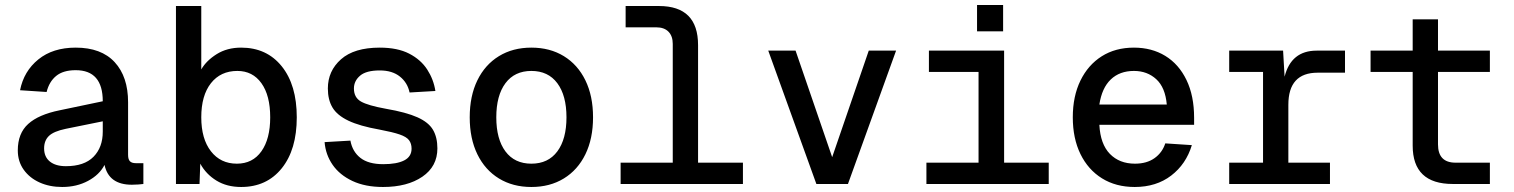

<svg xmlns="http://www.w3.org/2000/svg" viewBox="-20 -734 6040 766"><path d="M228 12Q178 12 138 -6Q98 -24 74.5 -57Q51 -90 51 -134Q51 -202 92.5 -239.5Q134 -277 218 -294L390 -330Q390 -454 282 -454Q232 -454 204 -431Q176 -408 166 -367L60 -374Q75 -450 133 -497Q191 -544 282 -544Q384 -544 437.5 -486Q491 -428 491 -326V-116Q491 -98 498.5 -90.5Q506 -83 522 -83H552V0Q546 1 532.5 2Q519 3 506 3Q414 3 397 -76Q377 -37 331.5 -12.5Q286 12 228 12ZM243 -71Q316 -71 353 -108.5Q390 -146 390 -209V-250L242 -220Q194 -210 175 -191.5Q156 -173 156 -142Q156 -108 179 -89.5Q202 -71 243 -71Z M942 12Q885 12 843.5 -13.5Q802 -39 779 -81L776 0H682V-710H783V-457Q803 -492 844.5 -518Q886 -544 942 -544Q1044 -544 1104 -469.5Q1164 -395 1164 -266Q1164 -137 1104 -62.5Q1044 12 942 12ZM925 -81Q988 -81 1023 -130.5Q1058 -180 1058 -266Q1058 -353 1023 -402Q988 -451 927 -451Q860 -451 821.5 -402Q783 -353 783 -266Q783 -180 821.5 -130.5Q860 -81 925 -81Z M1508 12Q1437 12 1386 -12Q1335 -36 1307 -76.5Q1279 -117 1275 -167L1378 -173Q1386 -129 1418 -104Q1450 -79 1509 -79Q1563 -79 1592.5 -94Q1622 -109 1622 -141Q1622 -161 1612 -174.5Q1602 -188 1574.5 -197.5Q1547 -207 1494 -217Q1415 -231 1370 -252.5Q1325 -274 1306.5 -305Q1288 -336 1288 -381Q1288 -451 1340.5 -497.5Q1393 -544 1495 -544Q1566 -544 1612.5 -520Q1659 -496 1684.5 -456.5Q1710 -417 1717 -371L1614 -365Q1606 -404 1575.5 -428.5Q1545 -453 1495 -453Q1441 -453 1416.5 -432Q1392 -411 1392 -381Q1392 -345 1420 -329Q1448 -313 1520 -300Q1601 -286 1645.5 -266Q1690 -246 1707.5 -216Q1725 -186 1725 -142Q1725 -70 1665 -29Q1605 12 1508 12Z M2100 12Q2026 12 1970.5 -22Q1915 -56 1884.5 -118.5Q1854 -181 1854 -266Q1854 -351 1884.5 -413.5Q1915 -476 1970.5 -510Q2026 -544 2100 -544Q2174 -544 2229.5 -510Q2285 -476 2315.5 -413.5Q2346 -351 2346 -266Q2346 -181 2315.5 -118.5Q2285 -56 2229.5 -22Q2174 12 2100 12ZM2100 -81Q2167 -81 2203.5 -130Q2240 -179 2240 -266Q2240 -353 2203.5 -402Q2167 -451 2100 -451Q2033 -451 1996.5 -402Q1960 -353 1960 -266Q1960 -179 1996.5 -130Q2033 -81 2100 -81Z M2456 0V-85H2664V-559Q2664 -590 2647 -607.5Q2630 -625 2598 -625H2476V-710H2609Q2765 -710 2765 -554V-85H2944V0Z M3237 0 3045 -532H3154L3300 -107L3446 -532H3555L3363 0Z M3676 0V-85H3884V-447H3686V-532H3986V-85H4164V0ZM3878 -609V-714H3982V-609Z M4507 12Q4432 12 4376.5 -22.5Q4321 -57 4290.5 -119.5Q4260 -182 4260 -266Q4260 -350 4290.5 -412.5Q4321 -475 4375.5 -509.5Q4430 -544 4504 -544Q4575 -544 4629 -511Q4683 -478 4713.5 -415Q4744 -352 4744 -264V-236H4366Q4370 -159 4408 -120Q4446 -81 4508 -81Q4555 -81 4586 -103Q4617 -125 4629 -162L4735 -155Q4712 -79 4652.5 -33.5Q4593 12 4507 12ZM4366 -317H4635Q4629 -385 4593 -418Q4557 -451 4504 -451Q4447 -451 4411.5 -417Q4376 -383 4366 -317Z M4884 0V-85H5019V-447H4884V-532H5099L5105 -428Q5131 -532 5233 -532H5346V-444H5237Q5120 -444 5120 -316V-85H5286V0Z M5776 0Q5616 0 5616 -153V-447H5448V-532H5616V-657H5717V-532H5924V-447H5717V-158Q5717 -85 5787 -85H5924V0Z"/></svg>

Font: Geist Mono Medium
Style: Regular
Weight: 500
Monospace: yes
Designer: Basement.studio, Andrés Briganti, Mateo Zaragoza
Foundry: Basement.studio, Vercel, Andrés Briganti, Guido Ferreyra, Mateo Zaragoza
Version: Version 1.500; ttfautohint (v1.8.4.7-5d5b)